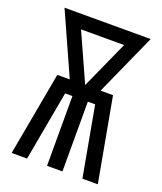

<svg xmlns="http://www.w3.org/2000/svg" viewBox="-136 -824 772 913"><g transform="rotate(20 250.0 -367.5)"><path d="M32 0 109 -423H172L32 -735H468L328 -423H391L468 0H390L326 -353H289V0H211V-353H174L110 0ZM250 -423 359 -665H141Z"/></g></svg>

Font: Iosevka Fuck
Style: Regular
Weight: 400
Monospace: yes
Designer: Belleve Invis
Foundry: Belleve Invis
Version: Version 28.0.7; ttfautohint (v1.8.3)